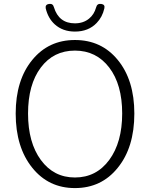

<svg xmlns="http://www.w3.org/2000/svg" viewBox="-20 -946 766 979"><path d="M362 13Q228 13 145 -90Q60 -195 60 -367Q60 -538 145 -641Q228 -742 362 -742Q497 -742 580 -641Q665 -538 665 -367Q665 -194 580 -90Q497 13 362 13ZM362 -41Q471 -41 537 -130.5Q603 -220 603 -367.5Q603 -515 537 -601.5Q471 -688 362 -688Q253 -688 188 -601.5Q123 -515 123 -367Q123 -219 188.5 -130Q254 -41 362 -41ZM362 -785Q300 -785 259 -822Q225 -853 213 -904Q210 -923 230 -926Q250 -929 255 -909Q280 -827 362 -827Q405 -827 434 -851Q460 -872 470 -908Q475 -929 496 -926Q517 -923 512 -903Q502 -859 473 -829Q431 -785 362 -785Z"/></svg>

Font: GenSenRounded TW L
Style: Regular
Weight: 300
Version: Version 1.501;PS 1;hotconv 16.6.51;makeotf.lib2.5.65220